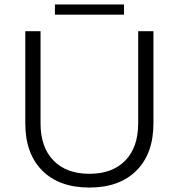

<svg xmlns="http://www.w3.org/2000/svg" viewBox="-20 -841 807 867"><path d="M228 -820.8H540V-774.9H228ZM163.1 -284.2Q163.1 -176.3 221.4 -116.2Q279.8 -56.2 383.8 -56.2Q487.8 -56.2 545.9 -116.2Q604 -176.3 604 -284.2V-700.2H672.9V-284.2Q672.9 -147.5 596.2 -70.8Q519.5 5.9 383.8 5.9Q247.1 5.9 170.7 -70.8Q94.2 -147.5 94.2 -284.2V-700.2H163.1Z"/></svg>

Font: Montserrat arm Light
Style: Regular
Weight: 300
Designer: Julieta Ulanovsky
Foundry: Julieta Ulanovsky
Version: Version 6.000;PS 006.000;hotconv 1.0.88;makeotf.lib2.5.64775